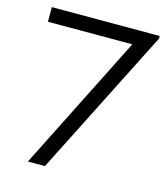

<svg xmlns="http://www.w3.org/2000/svg" viewBox="-108 -812 779 893"><g transform="rotate(15 281.0 -365.5)"><path d="M437.5 -656.2H31.2V-726.6H550.8V-714.8L191.4 -3.9H109.4Z"/></g></svg>

Font: 和音 by 宁静之雨，公众号njzyshare
Style: Regular
Weight: 400
Designer: Steve Matteson
Foundry: Ascender Corporation
Version: Version 6.00;June 8, 2018;FontCreator 11.0.0.2388 32-bit